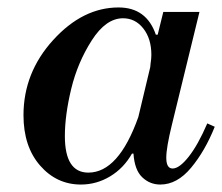

<svg xmlns="http://www.w3.org/2000/svg" viewBox="-20 -482 596 515"><path d="M398 -389H403L418 -450H515L441 -147Q426 -86 426 -59Q426 -30 443 -30Q461 -30 486 -61.5Q511 -93 536 -151L556 -142Q530 -77 492.5 -32Q455 13 410 13Q382 13 361.5 -6.5Q341 -26 338 -70H334Q312 -31 275.5 -9Q239 13 197 13Q132 13 87.5 -38Q43 -89 43 -173Q43 -287 122.5 -374.5Q202 -462 298 -462Q373 -462 398 -389ZM217 -19Q298 -19 351 -168L383 -302Q383 -306 384 -312.5Q385 -319 385.5 -324Q386 -329 386 -335Q386 -378 364.5 -405.5Q343 -433 310 -433Q264 -433 226 -373.5Q188 -314 171 -243.5Q154 -173 154 -117Q154 -19 217 -19Z"/></svg>

Font: Libre Bodoni
Style: Italic
Weight: 400
Italic angle: -13°
Designer: Pablo Impallari, Rodrigo Fuenzalida
Foundry: Pablo Impallari, Rodrigo Fuenzalida
Version: Version 1.001